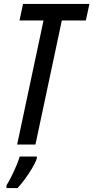

<svg xmlns="http://www.w3.org/2000/svg" viewBox="-20 -734 474 975"><path d="M67 0 201 -630H79L97 -714H434L416 -630H294L160 0ZM13 207Q24 190 37 164Q50 138 62 110Q74 82 80 61H167V71Q160 92 143 120.5Q126 149 106 176Q86 203 69 221H13Z"/></svg>

Font: Noto Sans ExtraCondensed Medium
Style: Italic
Weight: 500
Width: 2
Italic angle: -12°
Designer: Monotype Design Team
Foundry: Monotype Imaging Inc.
Version: Version 2.013; ttfautohint (v1.8.4.7-5d5b)